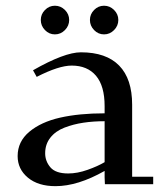

<svg xmlns="http://www.w3.org/2000/svg" viewBox="-20 -637 570 664"><path d="M41 -97.2Q41 -147.5 81.5 -181.4Q122.1 -215.3 188 -230.2Q253.9 -245.1 341.8 -245.1V-270Q341.8 -339.8 312 -375Q282.2 -410.2 228 -410.2Q183.1 -410.2 106.9 -371.1L94.2 -394Q203.1 -456.1 259.8 -456.1Q347.2 -456.1 392.1 -410.2Q437 -364.3 437 -274.9V-25.9H509.8V0H342.8L341.8 -23.9V-45.9Q249 6.8 171.9 6.8Q111.8 6.8 76.4 -22.7Q41 -52.2 41 -97.2ZM135.5 -533Q121.1 -547.9 121.1 -567.9Q121.1 -587.9 135.5 -602.5Q149.9 -617.2 169.9 -617.2Q189.9 -617.2 204.6 -602.5Q219.2 -587.9 219.2 -567.9Q219.2 -547.9 204.6 -533Q189.9 -518.1 169.9 -518.1Q149.9 -518.1 135.5 -533ZM136.2 -106.9Q136.2 -79.6 154.3 -58.3Q172.4 -37.1 215.8 -37.1Q247.6 -37.1 282.7 -49.6Q317.9 -62 341.8 -76.2V-217.8Q302.2 -217.8 268.1 -212.6Q233.9 -207.5 202.9 -195.6Q171.9 -183.6 154.1 -160.9Q136.2 -138.2 136.2 -106.9ZM305.4 -533Q291 -547.9 291 -567.9Q291 -587.9 305.4 -602.5Q319.8 -617.2 339.8 -617.2Q359.9 -617.2 374.5 -602.5Q389.2 -587.9 389.2 -567.9Q389.2 -547.9 374.5 -533Q359.9 -518.1 339.8 -518.1Q319.8 -518.1 305.4 -533Z"/></svg>

Font: Dehuti
Style: Bold
Weight: 700
Version: Version 1.2